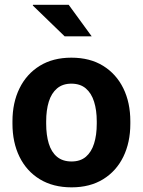

<svg xmlns="http://www.w3.org/2000/svg" viewBox="-20 -782 604 812"><path d="M282.7 10.3Q204.6 10.3 148.4 -23.9Q92.3 -58.1 62.5 -118.9Q32.7 -179.7 32.7 -258.8V-269Q32.7 -347.7 62.5 -408.4Q92.3 -469.2 148.2 -503.7Q204.1 -538.1 281.7 -538.1Q360.4 -538.1 416 -503.7Q471.7 -469.2 501.5 -408.7Q531.2 -348.1 531.2 -269V-258.8Q531.2 -179.7 501.5 -118.9Q471.7 -58.1 416 -23.9Q360.4 10.3 282.7 10.3ZM282.7 -99.1Q319.8 -99.1 343.3 -119.1Q366.7 -139.2 377.9 -175Q389.2 -210.9 389.2 -258.8V-269Q389.2 -315.9 377.9 -351.8Q366.7 -387.7 343 -408Q319.3 -428.2 281.7 -428.2Q245.1 -428.2 221.2 -408Q197.3 -387.7 186.3 -351.8Q175.3 -315.9 175.3 -269V-258.8Q175.3 -210.9 186.3 -174.8Q197.3 -138.7 221.2 -118.9Q245.1 -99.1 282.7 -99.1ZM367.7 -628.4H363.8H253.4L118.7 -758.8L119.6 -761.7H270.5Z"/></svg>

Font: Robotiche
Style: Bold
Weight: 700
Designer: Google
Version: Version 2.001